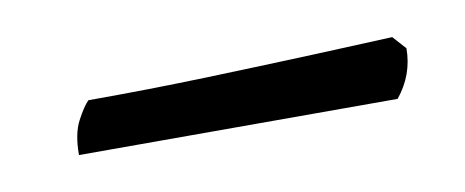

<svg xmlns="http://www.w3.org/2000/svg" viewBox="-25 -365 346 143"><g transform="rotate(-10 148.0 -293.0)"><path d="M28 -270Q28 -286 33 -295.5Q38 -305 42 -309Q88 -309 133 -310.5Q178 -312 215 -313.5Q252 -315 273 -316L282 -306Q282 -286 269 -270Z"/></g></svg>

Font: Texturina 72pt 72pt Thin
Style: Italic
Weight: 100
Italic angle: -11°
Designer: Guillermo Torres Carreño
Foundry: Omnibus-Type
Version: Version 1.002; ttfautohint (v1.8.3)